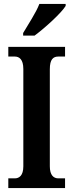

<svg xmlns="http://www.w3.org/2000/svg" viewBox="-20 -951 370 971"><path d="M97 -784V-771H155C209 -811 291 -886 312 -921V-931H179C162 -886 123 -829 97 -784ZM22 0H309V-49H275C251 -49 232 -65 232 -110V-601C232 -651 249 -665 275 -665H309V-714H22V-665H55C77 -665 98 -651 98 -602V-110C98 -63 77 -49 55 -49H22Z"/></svg>

Font: Noto Serif Tamil ExtraCondensed
Style: Bold Italic
Weight: 700
Width: 2
Italic angle: -12°
Designer: Indian Type Foundry, Tom Grace, and the Monotype Design Team
Foundry: Monotype Imaging Inc.
Version: Version 2.003